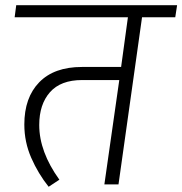

<svg xmlns="http://www.w3.org/2000/svg" viewBox="-20 -705 697 734"><path d="M650 -639H523L433 0H379L436 -399H294Q212 -399 171 -352.5Q130 -306 130 -227Q130 -125 207 -18L166 9Q126 -41 99.5 -101.5Q73 -162 73 -229Q73 -332 130 -390.5Q187 -449 293 -449H443L469 -639H36L42 -685H657Z"/></svg>

Font: FiraGO Light
Style: Italic
Weight: 300
Italic angle: -8°
Designer: bBox Type GmbH
Foundry: bBox Type GmbH
Version: Version 1.001